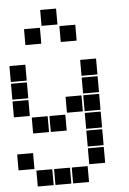

<svg xmlns="http://www.w3.org/2000/svg" viewBox="-64 -841 727 1082"><g transform="rotate(-5 300.0 -300.0)"><path d="M207 -795H293Q295 -795 295 -793V-707Q295 -705 293 -705H207Q205 -705 205 -707V-793Q205 -795 207 -795ZM307 -695H393Q395 -695 395 -693V-607Q395 -605 393 -605H307Q305 -605 305 -607V-693Q305 -695 307 -695ZM107 -695H193Q195 -695 195 -693V-607Q195 -605 193 -605H107Q105 -605 105 -607V-693Q105 -695 107 -695ZM407 -495H493Q495 -495 495 -493V-407Q495 -405 493 -405H407Q405 -405 405 -407V-493Q405 -495 407 -495ZM7 -495H93Q95 -495 95 -493V-407Q95 -405 93 -405H7Q5 -405 5 -407V-493Q5 -495 7 -495ZM407 -395H493Q495 -395 495 -393V-307Q495 -305 493 -305H407Q405 -305 405 -307V-393Q405 -395 407 -395ZM7 -395H93Q95 -395 95 -393V-307Q95 -305 93 -305H7Q5 -305 5 -307V-393Q5 -395 7 -395ZM407 -295H493Q495 -295 495 -293V-207Q495 -205 493 -205H407Q405 -205 405 -207V-293Q405 -295 407 -295ZM307 -295H393Q395 -295 395 -293V-207Q395 -205 393 -205H307Q305 -205 305 -207V-293Q305 -295 307 -295ZM7 -295H93Q95 -295 95 -293V-207Q95 -205 93 -205H7Q5 -205 5 -207V-293Q5 -295 7 -295ZM407 -195H493Q495 -195 495 -193V-107Q495 -105 493 -105H407Q405 -105 405 -107V-193Q405 -195 407 -195ZM207 -195H293Q295 -195 295 -193V-107Q295 -105 293 -105H207Q205 -105 205 -107V-193Q205 -195 207 -195ZM107 -195H193Q195 -195 195 -193V-107Q195 -105 193 -105H107Q105 -105 105 -107V-193Q105 -195 107 -195ZM407 -95H493Q495 -95 495 -93V-7Q495 -5 493 -5H407Q405 -5 405 -7V-93Q405 -95 407 -95ZM407 5H493Q495 5 495 7V93Q495 95 493 95H407Q405 95 405 93V7Q405 5 407 5ZM7 5H93Q95 5 95 7V93Q95 95 93 95H7Q5 95 5 93V7Q5 5 7 5ZM307 105H393Q395 105 395 107V193Q395 195 393 195H307Q305 195 305 193V107Q305 105 307 105ZM207 105H293Q295 105 295 107V193Q295 195 293 195H207Q205 195 205 193V107Q205 105 207 105ZM107 105H193Q195 105 195 107V193Q195 195 193 195H107Q105 195 105 193V107Q105 105 107 105Z"/></g></svg>

Font: Pixel Panel Black
Style: Regular
Weight: 900
Monospace: yes
Designer: Óliver Lalan
Foundry: Óliver Lalan
Version: Version 1.000; ttfautohint (v1.8.4.7-5d5b-dirty);gftools[0.9